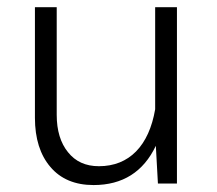

<svg xmlns="http://www.w3.org/2000/svg" viewBox="-20 -518 612 542"><path d="M78.6 -185.5C78.6 -127 93.3 -80.6 122.1 -46.9C150.9 -12.7 191.9 4.4 244.1 4.4C326.2 4.4 384.8 -32.7 419.9 -106.4L425.8 0H479.5V-497.6H418V-209.5C400.4 -106.4 344.7 -48.8 259.3 -48.8C221.7 -48.8 192.9 -62 171.9 -88.4C150.9 -114.3 140.1 -149.4 140.1 -193.8V-497.6H78.6Z"/></svg>

Font: Estedad Light
Style: Regular
Weight: 300
Designer: Amin Abedi
Version: Version 7.3